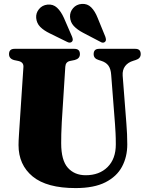

<svg xmlns="http://www.w3.org/2000/svg" viewBox="-20 -949 741 979"><path d="M566.5 -315 547 -566.5Q545 -598 532.5 -614.8Q520 -631.5 495.5 -639L483 -643Q457.5 -650.5 457.5 -673Q457.5 -700 485 -700H670Q697.5 -700 697.5 -673Q697.5 -651 672 -643L659.5 -639Q632.5 -631 618 -611.8Q603.5 -592.5 605.5 -563L624.5 -318Q626.5 -291 627.8 -265.5Q629 -240 629 -212.5Q629 -149.5 602.2 -99.2Q575.5 -49 517.5 -19.5Q459.5 10 365.5 10Q218.5 10 146.5 -49.2Q74.5 -108.5 74.5 -209.5Q74.5 -229.5 76.8 -263.8Q79 -298 81 -328.5L99.5 -608.5Q100.5 -632 74 -638L52.5 -642.5Q26 -649.5 26 -673Q26 -700 54 -700H359.5Q387.5 -700 387.5 -673Q387.5 -650 361 -643L336.5 -638Q314.5 -633 313 -609L295 -326Q293 -293 292.5 -265.2Q292 -237.5 292 -218.5Q292 -131.5 326 -93.5Q360 -55.5 417 -55.5Q486.5 -55.5 528.5 -97.2Q570.5 -139 570.5 -212.5Q570.5 -247 569.2 -269.8Q568 -292.5 566.5 -315ZM478 -857.5 517 -762Q519.5 -754.5 520.2 -748Q521 -741.5 516 -736Q506 -726.5 490.5 -736.5L403.5 -782Q374 -797.5 356.2 -816.5Q338.5 -835.5 337 -863.5Q336 -888 352.8 -907.5Q369.5 -927 397 -929Q425.5 -931 445 -911.5Q464.5 -892 478 -857.5ZM306 -857.5 347 -763Q350 -755.5 351 -749Q352 -742.5 347.5 -737Q338 -727 322 -735.5L233.5 -779Q203.5 -793.5 185.2 -811.8Q167 -830 164.5 -857.5Q162.5 -882.5 178.8 -902.5Q195 -922.5 222 -925.5Q250.5 -928.5 270.8 -909.8Q291 -891 306 -857.5Z"/></svg>

Font: Fraunces 144pt S050 Black
Style: Regular
Weight: 900
Version: Version 1.000; ttfautohint (v1.8.3)